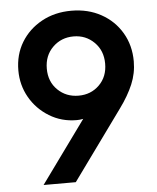

<svg xmlns="http://www.w3.org/2000/svg" viewBox="-54 -803 695 849"><g transform="rotate(-5 294.0 -378.5)"><path d="M105 0 305 -276Q291 -273 276 -273Q209 -273 154.5 -306.5Q100 -340 69 -394.5Q38 -449 38 -514Q38 -584 71 -638.5Q104 -693 162 -725Q220 -757 294 -757Q368 -757 426 -725Q484 -693 517 -637Q550 -581 550 -510Q550 -457 529.5 -408.5Q509 -360 471 -308L248 0ZM294 -380Q349 -380 386 -416.5Q423 -453 423 -511Q423 -569 385.5 -606Q348 -643 294 -643Q239 -643 201.5 -606Q164 -569 164 -511Q164 -453 201.5 -416.5Q239 -380 294 -380Z"/></g></svg>

Font: Plus Jakarta Display Medium
Style: Regular
Weight: 500
Designer: Gumpita Rahayu
Foundry: Tokotype Studio
Version: Version 1.000